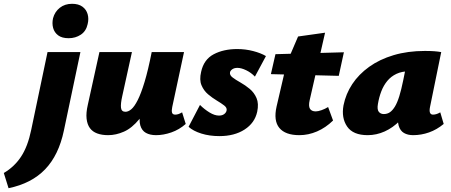

<svg xmlns="http://www.w3.org/2000/svg" viewBox="-146 -701 2373 1010"><path d="M18 -17 104 -427H277L190 -14Q163 115 91.5 189.5Q20 264 -101 289L-126 209Q-71 177 -35.5 123.5Q0 70 18 -17ZM215 -500Q180 -500 160 -515Q140 -530 133.5 -554Q127 -578 133 -605Q142 -639 168.5 -660Q195 -681 233 -681Q267 -681 287.5 -666Q308 -651 315 -626.5Q322 -602 315 -574Q307 -537 279 -518.5Q251 -500 215 -500Z M423 10Q390 10 365.5 1Q341 -8 327 -27Q313 -46 309.5 -76.5Q306 -107 316 -150L377 -427H548L497 -195Q488 -155 490.5 -134Q493 -113 514 -113Q529 -113 545 -126.5Q561 -140 578.5 -174.5Q596 -209 614.5 -270Q633 -331 652 -427H720Q694 -293 660 -207.5Q626 -122 587 -74.5Q548 -27 506 -8.5Q464 10 423 10ZM675 10Q643 10 621.5 -2Q600 -14 592 -41.5Q584 -69 594 -117L657 -427H822L760 -138Q756 -119 759 -108.5Q762 -98 776 -98Q783 -98 791.5 -100.5Q800 -103 812 -110L831 -49Q797 -19 755.5 -4.5Q714 10 675 10Z M1008 15Q956 15 913 1.5Q870 -12 846 -34L906 -149Q929 -126 956 -109.5Q983 -93 1006 -93Q1023 -93 1033.5 -101Q1044 -109 1046 -120Q1049 -134 1033.5 -146Q1018 -158 994.5 -172Q971 -186 948.5 -205Q926 -224 914 -252.5Q902 -281 912 -323Q926 -388 978 -415.5Q1030 -443 1102 -443Q1145 -443 1185.5 -432.5Q1226 -422 1253 -406L1195 -298Q1175 -319 1149 -331.5Q1123 -344 1103 -344Q1087 -344 1076.5 -337Q1066 -330 1064 -321Q1061 -306 1077.5 -293.5Q1094 -281 1119 -267Q1144 -253 1167.5 -233.5Q1191 -214 1203.5 -185Q1216 -156 1207 -113Q1194 -54 1140.5 -19.5Q1087 15 1008 15Z M1429 10Q1355 10 1323.5 -28Q1292 -66 1309 -141L1362 -369L1422 -509L1564 -529L1483 -174Q1476 -143 1484.5 -129Q1493 -115 1515 -115Q1527 -115 1545.5 -121.5Q1564 -128 1580 -138L1606 -67Q1567 -29 1521.5 -9.5Q1476 10 1429 10ZM1279 -311 1303 -416 1663 -426 1636 -302Z M1788 10Q1711 10 1680 -35.5Q1649 -81 1661 -147Q1673 -207 1707 -258.5Q1741 -310 1796 -349.5Q1851 -389 1925 -411Q1999 -433 2089 -433Q2119 -433 2138.5 -431.5Q2158 -430 2175 -427L2116 -138Q2108 -98 2132 -98Q2139 -98 2148.5 -100.5Q2158 -103 2170 -110L2188 -49Q2152 -19 2111 -4.5Q2070 10 2027 10Q1999 10 1979 -1.5Q1959 -13 1951 -40.5Q1943 -68 1952 -117L1979 -249L2065 -277Q2050 -210 2022.5 -157Q1995 -104 1958 -66.5Q1921 -29 1877.5 -9.5Q1834 10 1788 10ZM1873 -101Q1891 -101 1905 -110.5Q1919 -120 1931.5 -140.5Q1944 -161 1954.5 -195Q1965 -229 1975 -278L1995 -377L2053 -320Q2041 -324 2030 -325Q2019 -326 2007 -326Q1968 -326 1939.5 -312.5Q1911 -299 1891.5 -275.5Q1872 -252 1860 -221Q1848 -190 1842 -154Q1837 -125 1846.5 -113Q1856 -101 1873 -101Z"/></svg>

Font: Ysabeau Infant Black
Style: Italic
Weight: 900
Italic angle: -12°
Designer: Christian Thalmann (Catharsis Fonts)
Version: Version 2.001;gftools[0.9.30]; featfreeze: ss01,ss02,lnum